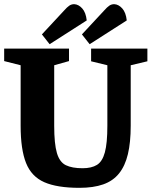

<svg xmlns="http://www.w3.org/2000/svg" viewBox="-29 -881 727 921"><path d="M352 20Q245 20 183.5 -7Q122 -34 96 -99Q70 -164 70 -278V-568L-9 -588V-648H302V-588L231 -568V-278Q231 -191 244 -147Q257 -103 287 -88.5Q317 -74 367 -74Q410 -74 436 -90Q462 -106 474 -150Q486 -194 486 -278V-568L408 -587V-648H678V-587L598 -568V-278Q598 -198 584.5 -141.5Q571 -85 542 -49Q513 -13 466 3.5Q419 20 352 20ZM401 -669 364 -716 470 -830Q485 -847 495.5 -854Q506 -861 519 -861Q540 -860 557.5 -840.5Q575 -821 579 -783ZM209 -669 172 -716 278 -830Q293 -847 303.5 -854Q314 -861 327 -861Q348 -860 365.5 -840.5Q383 -821 387 -783Z"/></svg>

Font: Faustina ExtraBold
Style: Regular
Weight: 800
Designer: Alfonso Garcia
Foundry: http://www.omnibus-type.com
Version: Version 1.200